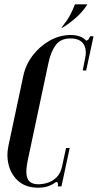

<svg xmlns="http://www.w3.org/2000/svg" viewBox="-20 -868 456 894"><path d="M270.8 -739H266.2Q292 -771.2 305.4 -795.9Q318.8 -820.5 328.8 -847.8H387.2Q365.2 -813.5 334.5 -786.2Q303.8 -759 270.8 -739ZM158.2 6Q102.5 6 68 -22.8Q33.5 -51.5 21.2 -96.6Q9 -141.8 19.5 -190.2L88.5 -514.5Q99.2 -566.2 132 -609.4Q164.8 -652.5 211.2 -678.8Q257.8 -705 309.2 -705Q333 -705 351.4 -698.4Q369.8 -691.8 381.2 -678.5Q389 -680.8 392 -684.5Q395 -688.2 399.2 -699H415.5L381.2 -539.8H365.2L376.8 -599.2Q385 -639.2 368.1 -664.1Q351.2 -689 307.8 -689Q262.8 -689 240 -658.8Q217.2 -628.5 205.8 -576L109 -120.5Q99.8 -75.2 104 -51.6Q108.2 -28 122.5 -19Q136.8 -10 158.5 -10Q179.8 -10 202.9 -17.4Q226 -24.8 244.2 -43.1Q262.5 -61.5 269.2 -93.8L287.5 -179H304.5L266.2 0H249.2Q251 -8.5 249.9 -13.9Q248.8 -19.2 241.5 -21Q224.5 -7.8 204 -0.9Q183.5 6 158.2 6Z"/></svg>

Font: Emberly Black
Style: Italic
Weight: 900
Italic angle: -12°
Designer: Rajesh Rajput
Foundry: Rajesh Rajput
Version: Version 1.000